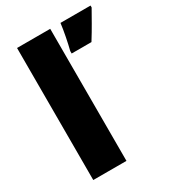

<svg xmlns="http://www.w3.org/2000/svg" viewBox="-185 -859 858 957"><g transform="rotate(-30 244.5 -380.0)"><path d="M257 0V-760H66V0ZM489 -749V-760H316C311 -717 298 -653 288 -614V-600H402C439 -659 461 -700 489 -749Z"/></g></svg>

Font: Noto Sans Bengali Black
Style: Regular
Weight: 900
Designer: Jelle Bosma - Monotype Design Team
Foundry: Monotype Imaging Inc.
Version: Version 2.003